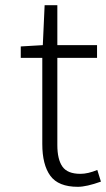

<svg xmlns="http://www.w3.org/2000/svg" viewBox="-20 -707 409 740"><path d="M280 13Q205 13 174 -29.5Q143 -72 143 -152V-484H60V-528L145 -533L152 -687H201V-533H354V-484H201V-148Q201 -93 220.5 -65Q240 -37 290 -37Q319 -37 355 -52L369 -7Q313 13 280 13Z"/></svg>

Font: NotoSansHansLight
Style: Regular
Weight: 300
Designer: Ryoko NISHIZUKA  (kana & ideographs); Paul D. Hunt (Latin, Greek & Cyrillic); Wenlong ZHANG  (bopomofo); Sandoll Communi
Foundry: Adobe Systems Incorporated
Version: Version 1.00;December 8, 2021;FontCreator 13.0.0.2675 64-bit